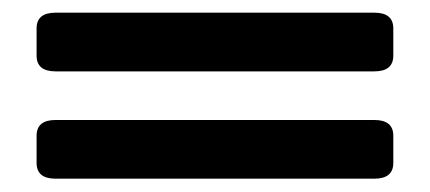

<svg xmlns="http://www.w3.org/2000/svg" viewBox="-20 -502 665 297"><path d="M65.9 -225.6Q36.6 -225.6 36.6 -250V-292Q36.6 -316.4 65.9 -316.4H559.1Q588.4 -316.4 588.4 -292V-250Q588.4 -225.6 559.1 -225.6ZM65.9 -391.6Q36.6 -391.6 36.6 -416V-458Q36.6 -482.4 65.9 -482.4H559.1Q588.4 -482.4 588.4 -458V-416Q588.4 -391.6 559.1 -391.6Z"/></svg>

Font: Istok
Style: Bold
Weight: 700
Designer: Andrey V. Panov
Foundry: Andrey V. Panov
Version: Version 1.0.1